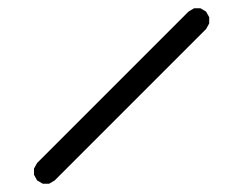

<svg xmlns="http://www.w3.org/2000/svg" viewBox="-20 -553 580 463"><path d="M69.5 -118 62 -131.5V-146.5L69.5 -160L434.5 -525L448 -533H463.5L477 -525L484.5 -511.5V-496.5L477 -483L112 -118L98.5 -110H83Z"/></svg>

Font: 3270 Nerd Font Mono
Style: Regular
Weight: 400
Monospace: yes
Version: Version 3.0.1;Nerd Fonts 3.0.0